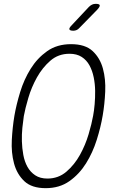

<svg xmlns="http://www.w3.org/2000/svg" viewBox="-20 -970 640 1000"><path d="M227 -40Q284 -40 326 -76Q368 -112 396.5 -163.5Q425 -215 441.5 -271Q458 -327 465 -367Q470 -393 473 -427.5Q476 -462 475.5 -497.5Q475 -533 468 -567.5Q461 -602 446 -629.5Q431 -657 405.5 -673.5Q380 -690 342 -690Q284 -690 242.5 -654Q201 -618 172.5 -567Q144 -516 127.5 -460Q111 -404 104 -365Q100 -339 96.5 -304.5Q93 -270 94 -234Q95 -198 101.5 -163Q108 -128 123 -101Q138 -74 163.5 -57Q189 -40 227 -40ZM218 10Q145 10 106.5 -26.5Q68 -63 53 -119Q38 -175 41.5 -241Q45 -307 55 -367Q65 -425 85 -490.5Q105 -556 139.5 -611.5Q174 -667 225.5 -703.5Q277 -740 350 -740Q424 -740 462.5 -704Q501 -668 516 -613Q531 -558 528 -492.5Q525 -427 515 -369Q505 -309 484 -242Q463 -175 428 -119Q393 -63 341.5 -26.5Q290 10 218 10ZM362 -810Q344 -810 341.5 -817Q339 -824 353 -838L443 -934Q451 -942 459.5 -946Q468 -950 478 -950Q498 -950 499.5 -942.5Q501 -935 486 -919L393 -824Q387 -817 379 -813.5Q371 -810 362 -810Z"/></svg>

Font: Maple Mono Thin
Style: Italic
Weight: 250
Italic angle: -10°
Monospace: yes
Designer: subframe7536
Version: Version 7.000